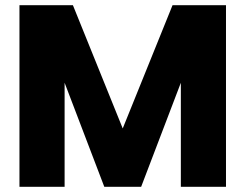

<svg xmlns="http://www.w3.org/2000/svg" viewBox="-20 -720 946 740"><path d="M229 0H55V-700H261L453 -225L645 -700H851V0H677V-401L524 0H382L229 -401Z"/></svg>

Font: Albert Sans Black
Style: Regular
Weight: 900
Designer: Andreas Rasmussen
Foundry: a.Foundry
Version: Version 1.025